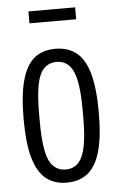

<svg xmlns="http://www.w3.org/2000/svg" viewBox="-52 -737 486 786"><g transform="rotate(-5 191.0 -344.0)"><path d="M191 12Q140 12 106 -15Q72 -42 54.5 -102Q37 -162 37 -263Q37 -364 54.5 -424.5Q72 -485 106 -511.5Q140 -538 191 -538Q242 -538 276.5 -511.5Q311 -485 328.5 -424.5Q346 -364 346 -263Q346 -162 328.5 -102Q311 -42 276.5 -15Q242 12 191 12ZM191 -42Q223 -42 243 -63Q263 -84 272 -129.5Q281 -175 281 -249V-277Q281 -352 272 -397Q263 -442 243 -463Q223 -484 191 -484Q160 -484 139.5 -463Q119 -442 110.5 -397Q102 -352 102 -277V-249Q102 -175 110.5 -129.5Q119 -84 139.5 -63Q160 -42 191 -42ZM95 -651V-700H287V-651Z"/></g></svg>

Font: Archivo ExtraCondensed Light
Style: Regular
Weight: 300
Width: 2
Designer: Hector Gatti
Foundry: Omnibus-Type
Version: Version 2.001